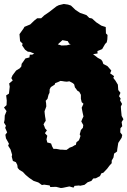

<svg xmlns="http://www.w3.org/2000/svg" viewBox="-36 -917 641 966"><path d="M270 29 246 23 217 24 214 16 186 12 175 14 157 1 133 -7 111 -22 93 -37 79 -52 62 -62 53 -72 51 -87 44 -101 29 -107 23 -129 25 -138 17 -165 5 -184 9 -194 -6 -221 -9 -239 0 -251 -10 -274 -6 -284 -16 -300 -13 -314 -12 -336 -3 -358 -16 -376 -3 -388 -2 -411 -5 -437 9 -446 13 -481 10 -497 28 -512 21 -524 27 -538 45 -562 63 -573 71 -582 73 -596 81 -607 92 -623 112 -628 114 -642H126L147 -653L152 -665L167 -671L184 -669L202 -682L208 -684H235L251 -695L274 -688L300 -689L316 -693L328 -689L353 -686L356 -680L378 -673L395 -666L424 -655L425 -650L456 -626L473 -617L479 -609L484 -595L505 -584L524 -562L518 -548L538 -534L534 -525L545 -511L557 -491L559 -464L570 -450L563 -433L571 -421L568 -412L578 -394L572 -381L573 -365L576 -334L585 -317L576 -303L579 -282L570 -272L569 -251L579 -238L576 -224L559 -198L554 -166L553 -155L538 -144L535 -125L526 -109V-96L515 -84L503 -68L484 -48L474 -45L467 -31L446 -20L433 -19L424 -7L405 0L389 13L365 18L364 16L339 18L334 27L313 21L280 28ZM290 -163H299L309 -170L314 -174L328 -179L341 -187H345L349 -202L361 -211L365 -221L369 -233L365 -241L369 -255L371 -263L381 -274L383 -288L379 -295L373 -306L379 -321L384 -331L380 -349L378 -359L375 -375L380 -386L384 -395L375 -403L371 -420V-440L363 -455L353 -461L346 -471L341 -477L337 -493L330 -499L313 -508L300 -506L289 -507L277 -509L268 -510L258 -505L242 -499L239 -491L231 -486L220 -479L214 -468L213 -450L208 -440L203 -420L194 -410L196 -397L197 -382L194 -373L188 -357L189 -346L191 -330L193 -319L194 -309L189 -302L183 -291L187 -282L191 -271L200 -261L190 -247L202 -234L198 -216L202 -200L211 -198L221 -195L226 -181L233 -168H247L258 -166L268 -164H277ZM90 -667 75 -689 78 -697 65 -710 62 -745 82 -773 87 -782 116 -794 137 -814 151 -825H171L187 -840L212 -857L248 -885L260 -891L285 -897L306 -894L321 -889L344 -867L367 -852L399 -841L413 -827L427 -824L448 -805L474 -788L496 -781L497 -749L505 -741L504 -719L501 -704L493 -696L478 -670L454 -660L455 -648L423 -643L401 -647L397 -641L377 -647L338 -678L311 -699L305 -710L278 -715L240 -680L228 -676L220 -664L179 -648L163 -642L142 -645L115 -656L104 -657Z"/></svg>

Font: Winky Rough Black
Style: Regular
Weight: 900
Designer: Simon Atzbach
Foundry: typofactur
Version: Version 1.206; ttfautohint (v1.8.4.7-5d5b)